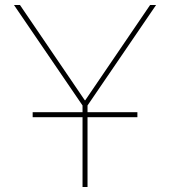

<svg xmlns="http://www.w3.org/2000/svg" viewBox="-20 -750 682 770"><path d="M111 -280V-300H311V-327L36 -730H60L320 -348H322L582 -730H606L331 -327V-300H531V-280H331V0H311V-280Z"/></svg>

Font: M PLUS 1p Thin
Style: Regular
Weight: 250
Version: Version 1.062